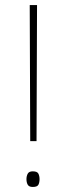

<svg xmlns="http://www.w3.org/2000/svg" viewBox="-20 -734 263 762"><path d="M125 -174H100L98 -714H127ZM85 -23Q85 -35 90 -44.5Q95 -54 110 -54Q128 -54 132.5 -44.5Q137 -35 137 -23Q137 -10 132.5 -1Q128 8 110 8Q95 8 90 -1Q85 -10 85 -23Z"/></svg>

Font: Noto Sans Thai Looped UI Narrow Thin
Style: Regular
Weight: 100
Width: 4
Designer: Cadson Demak Team
Foundry: Cadson Demak Co., Ltd.
Version: Version 1.000; ttfautohint (v1.8.4.7-5d5b)